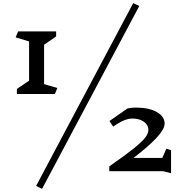

<svg xmlns="http://www.w3.org/2000/svg" viewBox="-20 -1016 1166 1228"><path d="M331 -415H88V-447L166 -500V-751L80 -777L96 -815H339V-783L262 -730V-478L347 -453ZM249 192 211 173 832 -996 871 -978ZM1074 92 1024 79H679V48Q780 -22 833.5 -65Q887 -108 908 -135Q929 -162 929 -185Q929 -217 900 -237.5Q871 -258 826 -258Q776 -258 704 -206L680 -242L795 -322Q818 -328 848 -328Q932 -328 982.5 -299.5Q1033 -271 1033 -225Q1033 -158 834 -6H1018L1044 -65L1074 -55Z"/></svg>

Font: Inknut Antiqua
Style: Regular
Weight: 400
Designer: Claus Eggers Sørensen
Foundry: Claus Eggers Sørensen
Version: Version 1.003; ttfautohint (v1.8.2) -l 8 -r 50 -G 200 -x 14 